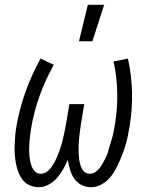

<svg xmlns="http://www.w3.org/2000/svg" viewBox="-20 -772 640 800"><path d="M142 8Q122 8 104.5 0.5Q87 -7 75.5 -21.5Q64 -36 57 -53.5Q50 -71 46.5 -90Q43 -109 41.5 -128.5Q40 -148 41 -168Q42 -188 43.5 -208Q45 -228 49 -248Q61 -319 86.5 -390Q112 -461 149 -528L204 -502Q169 -439 145 -372.5Q121 -306 110 -239Q108 -225 106 -211.5Q104 -198 103 -184Q102 -170 101.5 -156.5Q101 -143 102 -129.5Q103 -116 105.5 -103Q108 -90 112.5 -78Q117 -66 126.5 -57Q136 -48 150 -48Q162 -48 173 -55Q184 -62 192 -72.5Q200 -83 206 -94Q212 -105 217 -117Q222 -129 226.5 -140.5Q231 -152 234.5 -164Q238 -176 241 -188Q244 -200 246.5 -212Q249 -224 251.5 -236Q254 -248 256 -260L269 -338H331L318 -260Q316 -248 314.5 -236Q313 -224 311.5 -212Q310 -200 309 -188Q308 -176 307.5 -164Q307 -152 307.5 -140.5Q308 -129 309 -117Q310 -105 312.5 -94Q315 -83 319.5 -72.5Q324 -62 333 -55Q342 -48 354 -48Q366 -48 377 -55Q388 -62 395.5 -72Q403 -82 409 -93Q415 -104 420.5 -115Q426 -126 429.5 -137.5Q433 -149 436.5 -161Q440 -173 443.5 -184.5Q447 -196 450 -207.5Q453 -219 455 -231Q457 -243 459 -254Q470 -321 468.5 -387.5Q467 -454 453 -516L513 -528Q528 -461 530 -389.5Q532 -318 520 -246Q517 -227 513 -207.5Q509 -188 503.5 -169Q498 -150 491 -131.5Q484 -113 475.5 -94.5Q467 -76 457 -58.5Q447 -41 432.5 -26Q418 -11 399 -1.5Q380 8 360 8Q338 8 319.5 -1.5Q301 -11 289.5 -27.5Q278 -44 272 -64.5Q266 -85 262 -106Q254 -86 243 -66.5Q232 -47 217.5 -30.5Q203 -14 183 -3Q163 8 142 8ZM309 -600 346 -752H414L365 -600Z"/></svg>

Font: Iosevka HT Light Extended
Style: Italic
Weight: 300
Width: 7
Italic angle: -9°
Monospace: yes
Designer: Belleve Invis
Foundry: Belleve Invis
Version: Version 32.3.0; ttfautohint (v1.8.4)